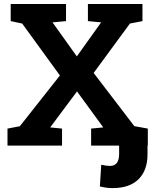

<svg xmlns="http://www.w3.org/2000/svg" viewBox="-20 -731 779 964"><path d="M17.6 0V-85.4L79.6 -97.2L280.8 -352.1L91.3 -612.8L33.7 -625V-710.9H311.5V-625L243.7 -618.7L365.7 -447.8L487.8 -618.7L421.4 -625V-710.9H695.3V-625L632.3 -612.8L450.2 -364.7L654.3 -97.7L722.2 -85.4V0H437.5V-85.4L498.5 -91.3L366.7 -272L231.9 -91.3L291.5 -85.4V0ZM545.4 213.4Q530.3 213.4 514.6 211.4Q499 209.5 481.4 205.1L488.3 96.2Q500 99.1 512.2 100.6Q524.4 102.1 532.7 102.1Q555.2 102.1 566.7 86.9Q578.1 71.8 578.1 42.5V-43H720.7V42.5Q720.7 124.5 675.5 168.9Q630.4 213.4 545.4 213.4Z"/></svg>

Font: Roboto Slab LO
Style: Bold
Weight: 700
Designer: Google
Version: Version 2.000